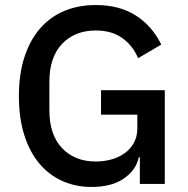

<svg xmlns="http://www.w3.org/2000/svg" viewBox="-20 -730 745 762"><path d="M535 -106H531Q520 -55 471.5 -21.5Q423 12 343 12Q281 12 228 -11.5Q175 -35 136.5 -80.5Q98 -126 76.5 -193.5Q55 -261 55 -349Q55 -436 77 -503.5Q99 -571 139 -617Q179 -663 235 -686.5Q291 -710 360 -710Q454 -710 519 -668.5Q584 -627 620 -553L528 -499Q508 -548 466 -578.5Q424 -609 360 -609Q277 -609 226.5 -556Q176 -503 176 -406V-292Q176 -195 226.5 -142Q277 -89 360 -89Q393 -89 423 -97.5Q453 -106 475.5 -122.5Q498 -139 511.5 -163.5Q525 -188 525 -221V-275H381V-372H634V0H535Z"/></svg>

Font: IBM Plex Sans Arabic Medm
Style: Regular
Weight: 500
Designer: Mike Abbink, Paul van der Laan, Pieter van Rosmalen, Wael Morcos, Khajak Apelian
Foundry: Bold Monday
Version: Version 1.005